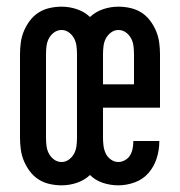

<svg xmlns="http://www.w3.org/2000/svg" viewBox="-20 -548 540 576"><path d="M165 8Q147 8 129 4Q111 0 96 -9.5Q81 -19 70 -33.5Q59 -48 52 -64.5Q45 -81 42.5 -99Q40 -117 40 -135V-385Q40 -403 42.5 -421Q45 -439 52 -455.5Q59 -472 70 -486.5Q81 -501 96 -510.5Q111 -520 129 -524Q147 -528 165 -528Q188 -528 210.5 -520.5Q233 -513 250 -497Q267 -513 289.5 -520.5Q312 -528 335 -528Q353 -528 371 -524Q389 -520 404 -510.5Q419 -501 430 -486.5Q441 -472 448 -455.5Q455 -439 457.5 -421Q460 -403 460 -385V-225H289V-135Q289 -123 290.5 -111Q292 -99 297 -88Q302 -77 312.5 -69.5Q323 -62 335 -62Q345 -62 355 -67.5Q365 -73 370.5 -82.5Q376 -92 378 -103Q380 -114 380 -124V-125H458V-124Q458 -98 450 -73Q442 -48 425.5 -29Q409 -10 384.5 -1Q360 8 335 8Q311 8 288.5 0.5Q266 -7 250 -23Q233 -7 210.5 0.5Q188 8 165 8ZM289 -295H382V-385Q382 -397 380.5 -409.5Q379 -422 373.5 -432.5Q368 -443 358 -450.5Q348 -458 335 -458Q323 -458 313 -450.5Q303 -443 297.5 -432.5Q292 -422 290.5 -409.5Q289 -397 289 -385ZM165 -62Q177 -62 187 -69.5Q197 -77 202.5 -87.5Q208 -98 209.5 -110.5Q211 -123 211 -135V-385Q211 -397 209.5 -409.5Q208 -422 202.5 -432.5Q197 -443 187 -450.5Q177 -458 165 -458Q152 -458 142 -450.5Q132 -443 126.5 -432.5Q121 -422 119.5 -409.5Q118 -397 118 -385V-135Q118 -123 119.5 -110.5Q121 -98 126.5 -87.5Q132 -77 142 -69.5Q152 -62 165 -62Z"/></svg>

Font: Iosevka Curly
Style: Regular
Weight: 400
Monospace: yes
Designer: Belleve Invis
Foundry: Belleve Invis
Version: Version 22.1.2; ttfautohint (v1.8.4)